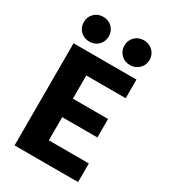

<svg xmlns="http://www.w3.org/2000/svg" viewBox="-213 -994 971 1097"><g transform="rotate(30 272.0 -445.0)"><path d="M137.5 -890Q173 -890 196.5 -866.5Q220 -843 220 -808.5Q220 -774 196.5 -750.5Q173 -727 137.5 -727Q102 -727 78.5 -750.5Q55 -774 55 -808.5Q55 -843 78.5 -866.5Q102 -890 137.5 -890ZM405.5 -890Q441 -890 465 -866.5Q489 -843 489 -808.5Q489 -774 465 -750.5Q441 -727 405.5 -727Q370 -727 346.5 -750.5Q323 -774 323 -808.5Q323 -843 346.5 -866.5Q370 -890 405.5 -890ZM484 0H65V-674H480V-551H220V-398H452V-276H220V-123H484Z"/></g></svg>

Font: Hind Kochi
Style: Bold
Weight: 700
Designer: Dhruvi Tolia
Foundry: Indian Type Foundry
Version: Version 0.702;PS 1.0;hotconv 1.0.81;makeotf.lib2.5.63406